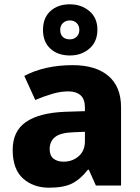

<svg xmlns="http://www.w3.org/2000/svg" viewBox="-20 -863 653 893"><path d="M318 -560Q425 -560 484 -510Q543 -460 543 -364V0H426L393 -74H389Q354 -29 315 -9.5Q276 10 208 10Q135 10 87 -33Q39 -76 39 -166Q39 -253 100.5 -295.5Q162 -338 281 -343L375 -346V-362Q375 -402 354.5 -420Q334 -438 298 -438Q262 -438 223 -426.5Q184 -415 144 -398L93 -510Q138 -534 195 -547Q252 -560 318 -560ZM324 -248Q261 -246 236 -225.5Q211 -205 211 -170Q211 -139 229 -125Q247 -111 275 -111Q317 -111 346 -136.5Q375 -162 375 -206V-250ZM305 -605Q249 -605 214.5 -636.5Q180 -668 180 -724Q180 -780 214.5 -811.5Q249 -843 305 -843Q358 -843 395.5 -811.5Q433 -780 433 -725Q433 -669 396 -637Q359 -605 305 -605ZM305 -680Q324 -680 336.5 -692Q349 -704 349 -724Q349 -744 336.5 -756Q324 -768 305 -768Q286 -768 273 -756Q260 -744 260 -724Q260 -704 271.5 -692Q283 -680 305 -680Z"/></svg>

Font: Noto Sans ExtraBold
Style: Regular
Weight: 800
Designer: Monotype Design Team
Foundry: Monotype Imaging Inc.
Version: Version 2.007